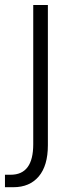

<svg xmlns="http://www.w3.org/2000/svg" viewBox="-29 -533 316 782"><path d="M-8.8 178.7H14.6Q106.4 178.7 106.4 54.7V-512.7H166V58.6Q166 141.6 128.9 185.5Q91.8 229.5 25.4 229.5H-8.8Z"/></svg>

Font: Gothic A1 Light
Style: Regular
Weight: 300
Version: Version 2.50